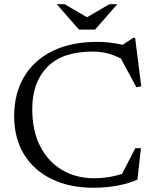

<svg xmlns="http://www.w3.org/2000/svg" viewBox="-20 -878 730 908"><path d="M425.5 -35Q494.5 -35 557 -55.5L620 -177H646.5L630 -29Q596.5 -12.5 540.5 -1.2Q484.5 10 421.5 10Q310.5 10 226 -30.5Q141.5 -71 94.2 -147Q47 -223 47 -329Q47 -435.5 93.8 -514.5Q140.5 -593.5 228.5 -636.8Q316.5 -680 440 -680Q468.5 -680 496 -677Q523.5 -674 560 -666L610 -699H619L648 -470L625 -465.5L551.5 -601.5Q514 -620 483 -627Q452 -634 416.5 -634Q275.5 -634 204 -561.5Q132.5 -489 132.5 -362.5Q132.5 -258 170.8 -184.8Q209 -111.5 275.2 -73.2Q341.5 -35 425.5 -35ZM534.5 -858 429.5 -738H353.5L248.5 -858H286L391.5 -796.5L497 -858Z"/></svg>

Font: Newsreader Text
Style: Regular
Weight: 400
Designer: Hugues Gentile
Foundry: Production Type
Version: Version 1.002